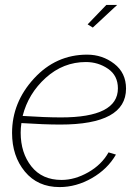

<svg xmlns="http://www.w3.org/2000/svg" viewBox="-20 -750 565 780"><path d="M456 -730 357 -638 336 -651 412 -730ZM225 -244Q160 -244 67 -250Q64 -230 64 -211Q64 -129 107.5 -74Q151 -19 230 -19Q284 -19 338.5 -50Q393 -81 421 -131L451 -122Q417 -63 353.5 -26.5Q290 10 222 10Q133 10 81 -53Q29 -116 29 -210Q29 -334 118 -431Q207 -528 334 -528Q396 -528 444 -491Q492 -454 492 -390Q492 -244 225 -244ZM329 -498Q237 -498 166 -434Q95 -370 72 -279Q165 -273 228 -273Q459 -273 459 -391Q459 -443 419 -470.5Q379 -498 329 -498Z"/></svg>

Font: Raleway-v4020 ExtraLight
Style: Italic
Weight: 275
Italic angle: -12°
Designer: Matt McInerney, Pablo Impallari, Rodrigo Fuenzalida
Foundry: Matt McInerney, Pablo Impallari, Rodrigo Fuenzalida
Version: Version 4.020;PS 004.020;hotconv 1.0.88;makeotf.lib2.5.64775